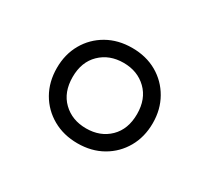

<svg xmlns="http://www.w3.org/2000/svg" viewBox="-81 -878 670 613"><g transform="rotate(30 253.5 -572.0)"><path d="M253.5 -397Q202 -397 162 -419.8Q122 -442.5 99.2 -482.2Q76.5 -522 76.5 -573Q76.5 -623.5 99.2 -663.2Q122 -703 162 -725.8Q202 -748.5 253.5 -748.5Q305 -748.5 344.8 -725.8Q384.5 -703 407.2 -663.2Q430 -623.5 430 -573Q430 -522 407.2 -482.2Q384.5 -442.5 344.8 -419.8Q305 -397 253.5 -397ZM253.5 -452Q305.5 -452 338.8 -484.5Q372 -517 372 -573Q372 -628.5 338.5 -661Q305 -693.5 253.5 -693.5Q201.5 -693.5 168 -661Q134.5 -628.5 134.5 -573Q134.5 -517 168 -484.5Q201.5 -452 253.5 -452Z"/></g></svg>

Font: Encode Sans SmExp
Style: Regular
Weight: 400
Width: 6
Designer: Multiple Designers
Foundry: Impallari Type
Version: Version 3.002; ttfautohint (v1.8.3) -l 8 -r 50 -G 200 -x 14 